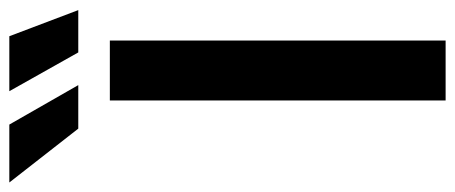

<svg xmlns="http://www.w3.org/2000/svg" viewBox="-414 -680 985 416"><g transform="rotate(-90 79.0 -472.5)"><path d="M198.7 -727.5V0H68.8V-727.5ZM172.9 -795.9 88.9 -945.3H208L264.6 -795.9ZM7.8 -795.9 -108.9 -945.3H16.6L102.1 -795.9Z"/></g></svg>

Font: Inter 20pt SemiBold
Style: Regular
Weight: 600
Version: Version 4.001;git-66647c0bb